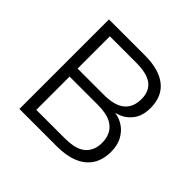

<svg xmlns="http://www.w3.org/2000/svg" viewBox="-171 -887 1069 1069"><g transform="rotate(45 363.5 -352.5)"><path d="M113 0V-705H398Q507 -705 566.5 -658Q626 -611 626 -520Q626 -454 592 -414Q558 -374 508 -363V-361Q543 -356 573.5 -335.5Q604 -315 623.5 -279Q643 -243 643 -193Q643 -130 615.5 -87Q588 -44 535.5 -22Q483 0 409 0ZM183 -63H406Q441 -63 467.5 -68Q494 -73 513.5 -83.5Q533 -94 546 -110Q559 -126 565.5 -146Q572 -166 572 -191Q572 -219 565 -240.5Q558 -262 544 -278Q530 -294 510.5 -304.5Q491 -315 464.5 -320Q438 -325 406 -325H183ZM183 -388H391Q473 -388 514 -421Q555 -454 555 -520Q555 -581 515.5 -611.5Q476 -642 391 -642H183Z"/></g></svg>

Font: Nunito Sans 7pt Light
Style: Regular
Weight: 300
Designer: Vernon Adams
Foundry: Vernon Adams
Version: Version 3.101;gftools[0.9.27]